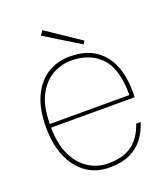

<svg xmlns="http://www.w3.org/2000/svg" viewBox="-131 -790 781 895"><g transform="rotate(-20 259.5 -342.5)"><path d="M260 12Q192 12 143.5 -23.5Q95 -59 69.5 -121Q44 -183 44 -264Q44 -355 72 -415.5Q100 -476 148.5 -507Q197 -538 260 -538Q336 -538 385 -505.5Q434 -473 457.5 -416Q481 -359 481 -283Q481 -275 481 -269.5Q481 -264 480 -256H55V-274H461Q461 -405 406.5 -461.5Q352 -518 260 -518Q212 -518 167.5 -493.5Q123 -469 94.5 -414.5Q66 -360 66 -269V-260Q66 -175 93 -119Q120 -63 164.5 -35.5Q209 -8 260 -8Q336 -8 380 -41Q424 -74 445 -138H467Q454 -94 428 -60Q402 -26 361 -7Q320 12 260 12ZM341 -569 168 -675 183 -697 351 -584Z"/></g></svg>

Font: DM Sans 9pt Thin
Style: Regular
Weight: 250
Version: Version 4.004;gftools[0.9.30]